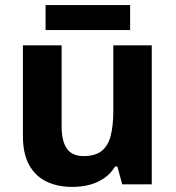

<svg xmlns="http://www.w3.org/2000/svg" viewBox="-20 -724 690 754"><path d="M576 -546V0H460L441 -70H432Q415 -42 388.5 -24Q362 -6 330.5 2Q299 10 264 10Q206 10 162.5 -11Q119 -32 94.5 -76Q70 -120 70 -190V-546H222V-228Q222 -170 242.5 -140.5Q263 -111 308 -111Q354 -111 379.5 -131.5Q405 -152 415 -192Q425 -232 425 -290V-546ZM491 -704V-606H159V-704Z"/></svg>

Font: Noto Sans Lao Looped
Style: Bold
Weight: 700
Designer: Mark Frömberg, Ben Mitchell
Foundry: The Fontpad Ltd
Version: Version 1.001